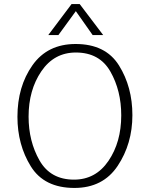

<svg xmlns="http://www.w3.org/2000/svg" viewBox="-20 -913 739 947"><path d="M268 -740H218L333 -893H373L489 -740H437L354 -858ZM353 -696Q501 -696 567 -590Q633 -484 633 -345Q633 -204 560.5 -95Q488 14 347 14Q198 14 132 -92.5Q66 -199 66 -337Q66 -486 140 -591Q214 -696 353 -696ZM121 -338Q121 -216 175 -121.5Q229 -27 345 -27Q452 -27 515 -119.5Q578 -212 578 -344Q578 -466 524.5 -560Q471 -654 354 -654Q247 -654 184 -561.5Q121 -469 121 -338Z"/></svg>

Font: Palanquin Thin
Style: Regular
Weight: 250
Designer: Pria Ravichandran
Version: Version 1.001